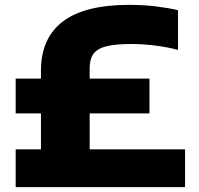

<svg xmlns="http://www.w3.org/2000/svg" viewBox="-20 -770 819 790"><path d="M44.5 0V-155.5H148.5V-303.5H44.5V-446.5H148.5V-479Q148.5 -613 238.5 -681.5Q328.5 -750 511.5 -750Q569 -750 620.8 -743.8Q672.5 -737.5 712.5 -728V-564.5Q673.5 -575.5 621 -582.2Q568.5 -589 521.5 -589Q455 -589 417.5 -579.5Q380 -570 364.5 -548.2Q349 -526.5 349 -490.5V-446.5H595V-303.5H349V-155.5H741.5V0Z"/></svg>

Font: Encode Sans Exp XBd
Style: Regular
Weight: 800
Width: 7
Designer: Multiple Designers
Foundry: Impallari Type
Version: Version 3.002; ttfautohint (v1.8.3) -l 8 -r 50 -G 200 -x 14 